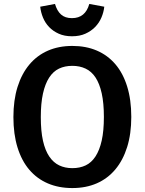

<svg xmlns="http://www.w3.org/2000/svg" viewBox="-20 -939 734 974"><path d="M646 -346Q646 -260 625 -193Q604 -126 565 -79.5Q526 -33 471 -9Q416 15 347 15Q278 15 223 -8.5Q168 -32 129 -77.5Q90 -123 69 -190.5Q48 -258 48 -345Q48 -431 69 -498Q90 -565 129 -611.5Q168 -658 223 -682Q278 -706 347 -706Q416 -706 471 -682.5Q526 -659 565 -613.5Q604 -568 625 -500.5Q646 -433 646 -346ZM507 -346Q507 -416 496 -465.5Q485 -515 464.5 -546Q444 -577 414 -591Q384 -605 347 -605Q309 -605 279.5 -591Q250 -577 229.5 -545.5Q209 -514 198 -464.5Q187 -415 187 -345Q187 -274 198 -225Q209 -176 230 -145Q251 -114 280.5 -100Q310 -86 347 -86Q385 -86 414.5 -100Q444 -114 464.5 -145.5Q485 -177 496 -226Q507 -275 507 -346ZM345 -755Q307 -755 278 -768Q249 -781 229 -802Q209 -823 198 -850Q187 -877 184 -905L259 -919Q269 -884 289.5 -865.5Q310 -847 345 -847Q413 -847 433 -919L509 -905Q506 -877 494.5 -850Q483 -823 462.5 -802Q442 -781 413 -768Q384 -755 345 -755Z"/></svg>

Font: Qnwhxotralxmqkhsjrfbfhwcoqn
Style: Regular
Weight: 500
Designer: Carrois Corporate & Edenspiekermann
Foundry: Carrois Corporate GbR & Edenspiekermann AG
Version: Version 2.001